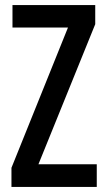

<svg xmlns="http://www.w3.org/2000/svg" viewBox="-20 -734 421 754"><path d="M360 0H25V-75L247 -626H29V-714H354V-639L131 -89H360Z"/></svg>

Font: Noto Sans ExtraCondensed Medium
Style: Regular
Weight: 500
Width: 2
Designer: Monotype Design Team
Foundry: Monotype Imaging Inc.
Version: Version 2.013; ttfautohint (v1.8.4.7-5d5b)